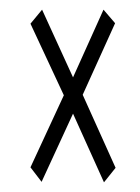

<svg xmlns="http://www.w3.org/2000/svg" viewBox="-20 -528 290 397"><path d="M195 -151 131 -293 66 -152 43 -182 112 -331 43 -479 67 -508 131 -368 194 -508 218 -480 151 -332 219 -181Z"/></svg>

Font: Inconsolata UltraCondensed Light
Style: Regular
Weight: 300
Width: 1
Monospace: yes
Designer: Raph Levien, Cyreal, Brenton Simpson
Foundry: Raph Levien, Cyreal, Google
Version: Version 3.001; ttfautohint (v1.8.2.53-6de2)